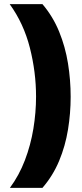

<svg xmlns="http://www.w3.org/2000/svg" viewBox="-20 -754 399 932"><path d="M323 -284Q323 -204 310 -124.5Q297 -45 267 27Q237 99 186 158H28Q73 97 101 23.5Q129 -50 142 -129Q155 -208 155 -285Q155 -404 125 -522Q95 -640 27 -734H186Q237 -674 267 -600.5Q297 -527 310 -446.5Q323 -366 323 -284Z"/></svg>

Font: Noto Sans Symbols Black
Style: Regular
Weight: 900
Version: Version 2.002